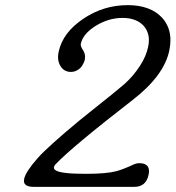

<svg xmlns="http://www.w3.org/2000/svg" viewBox="-20 -728 684 748"><path d="M522.5 -92.3Q560.5 -92.3 560.5 -61Q560.5 -54.2 558.6 -46.4Q548.8 0 502.9 0H111.8Q73.2 0 73.2 -23.4Q73.2 -26.9 74.2 -31.2Q80.1 -59.1 127 -112.3Q166 -156.2 289.6 -258.8Q305.2 -271.5 338.4 -297.9Q383.3 -334 418 -361.8Q461.9 -397.5 465.8 -401.4Q501.5 -434.1 525.4 -471.7Q549.8 -509.3 557.1 -545.4Q560.1 -559.1 560.1 -571.8Q560.1 -603.5 540 -627Q511.7 -658.2 457 -658.2Q403.3 -658.2 353 -627.4Q303.2 -596.2 294.9 -557.6Q294.4 -556.2 294.4 -554.7Q294.4 -545.9 303.7 -532.2Q311.5 -519.5 311.5 -505.9Q311.5 -500.5 310.5 -495.1Q308.1 -485.4 302.2 -476.1Q297.9 -466.3 286.6 -458Q272.5 -447.8 256.3 -447.8Q230 -447.8 215.8 -470.2Q206.1 -485.8 206.1 -505.9Q206.1 -515.6 208.5 -526.4Q224.6 -601.1 303.7 -654.3Q382.8 -708 477.5 -708Q565.9 -708 611.8 -658.7Q644 -622.6 644 -571.8Q644 -552.7 639.6 -531.2Q619.1 -433.1 496.6 -338.4Q260.3 -155.3 196.3 -87.9Q191.4 -82.5 190.4 -77.6Q189.9 -76.7 189.9 -75.2Q189.9 -69.8 195.8 -65.4Q213.4 -50.8 313.5 -50.8Q394.5 -50.8 433.1 -61Q460.4 -68.4 503.4 -88.4Q513.2 -92.3 522.5 -92.3Z"/></svg>

Font: inglobal
Style: Italic
Weight: 400
Italic angle: -12°
Designer: Andrey Kochetov, Denis Davydov, Evgeny Yurtaev
Foundry: inglobal
Version: Version 1.00 September 25, 2014, initial release